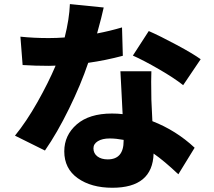

<svg xmlns="http://www.w3.org/2000/svg" viewBox="-20 -845 1040 932"><path d="M954.1 -557.6 869.1 -431.6Q826.2 -465.8 752 -508.8Q677.7 -551.8 625 -575.2L702.1 -694.3Q757.8 -669.9 836.9 -627.4Q916 -585 954.1 -557.6ZM572.3 -711.9 576.2 -574.2Q492.2 -551.8 408.2 -540Q373 -435.5 315.4 -317.9Q257.8 -200.2 198.2 -114.3L52.7 -186.5Q108.4 -254.9 161.6 -349.1Q214.8 -443.4 250 -526.4Q239.3 -525.4 217.8 -525.4Q151.4 -525.4 89.8 -529.3L79.1 -667Q143.6 -660.2 216.8 -660.2Q253.9 -660.2 293.9 -663.1Q316.4 -752 319.3 -825.2L483.4 -808.6Q474.6 -766.6 451.2 -682.6Q512.7 -694.3 572.3 -711.9ZM580.1 -161.1V-166Q543 -172.9 512.7 -172.9Q476.6 -172.9 455.1 -159.7Q433.6 -146.5 433.6 -125Q433.6 -100.6 452.6 -85.9Q471.7 -71.3 502.9 -71.3Q580.1 -71.3 580.1 -161.1ZM564.5 -499H714.8Q712.9 -467.8 714.8 -360.4Q714.8 -352.5 719.7 -256.8Q835 -211.9 924.8 -127.9L845.7 1Q776.4 -64.5 725.6 -99.6Q720.7 66.4 525.4 66.4Q422.9 66.4 357.4 20Q292 -26.4 292 -110.4Q292 -188.5 352.5 -241.2Q413.1 -293.9 523.4 -293.9Q550.8 -293.9 575.2 -291Q573.2 -332 569.3 -407.7Q565.4 -483.4 564.5 -499Z"/></svg>

Font: GenEi Gothic M Heavy
Style: Regular
Weight: 800
Designer: o_tamon (Modified); [Source Han Sans]
Ryoko NISHIZUKA  (kana & ideographs); Paul D. Hunt (Latin, Greek & Cyrillic); Wenl
Version: Version 1.1a;Original Version 1.004